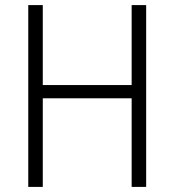

<svg xmlns="http://www.w3.org/2000/svg" viewBox="-20 -734 685 754"><path d="M554 0H497V-348H148V0H91V-714H148V-400H497V-714H554Z"/></svg>

Font: Noto Sans Thai SemiCondensed Light
Style: Regular
Weight: 300
Width: 4
Designer: Monotype Design Team
Foundry: Monotype Imaging Inc.
Version: Version 2.001